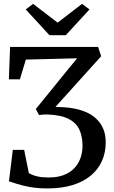

<svg xmlns="http://www.w3.org/2000/svg" viewBox="-20 -992 607 1018"><path d="M232 7Q179 7 138.2 -0.5Q97.5 -8 69.5 -17.2Q41.5 -26.5 27.5 -30.5L48 -197.5H108L133 -74Q137.5 -71.5 149 -66Q160.5 -60.5 182.2 -55.8Q204 -51 238.5 -51Q285 -51 318.8 -64.2Q352.5 -77.5 374.5 -100.8Q396.5 -124 407 -154.8Q417.5 -185.5 417.5 -219.5Q417.5 -268 401 -304.2Q384.5 -340.5 344 -361.5Q303.5 -382.5 231 -385Q219.5 -385 208.8 -384.5Q198 -384 187 -382L170 -414L336 -618.5L389 -683L117 -676L85.5 -571.5H27L33.5 -743H500L516.5 -694L274 -425Q296 -425 317.5 -423.5Q339 -422 359 -419Q398.5 -413 431.8 -399.5Q465 -386 489.2 -363.5Q513.5 -341 527 -310Q540.5 -279 540.5 -237Q540.5 -182.5 520.2 -137.8Q500 -93 460.8 -60.5Q421.5 -28 364 -10.5Q306.5 7 232 7ZM242 -805.5 116.5 -942 155.5 -971.5 285.5 -872 415 -971.5 454.5 -942 329 -805.5Z"/></svg>

Font: Merriweather Light 18pt
Style: Regular
Weight: 400
Version: Version 2.100